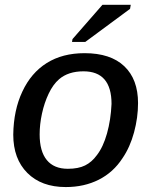

<svg xmlns="http://www.w3.org/2000/svg" viewBox="-20 -755 614 785"><path d="M544.4 -333.5Q544.4 -274.4 528.1 -213.9Q511.7 -153.3 481 -108.4Q443.4 -50.3 383.8 -20.3Q324.2 9.8 249 9.8Q149.4 9.8 91.8 -47.9Q34.2 -105.5 34.2 -204.6Q35.6 -304.7 71.3 -380.4Q106.9 -457 171.1 -497.3Q235.4 -537.6 325.7 -537.6Q432.1 -537.6 488.3 -484.1Q544.4 -430.7 544.4 -333.5ZM436 -330.1Q436 -463.4 321.3 -463.4Q259.3 -463.4 221.7 -431.2Q196.8 -409.7 179 -372.1Q161.1 -334.5 151.6 -290.5Q142.1 -246.6 142.1 -205.6Q142.1 -136.2 171.4 -100.6Q200.7 -64.9 257.3 -64.9Q300.3 -64.9 327.9 -78.6Q355.5 -92.3 376 -120.6Q401.9 -153.8 417.5 -209.5Q433.1 -265.1 436 -330.1ZM511.7 -718.8 328.6 -583.5H274.4L276.4 -595.2L398.9 -735.4H514.6Z"/></svg>

Font: Arimo Medium
Style: Italic
Weight: 500
Italic angle: -12°
Designer: Steve Matteson
Foundry: Monotype Imaging Inc.
Version: Version 1.33